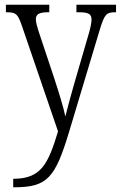

<svg xmlns="http://www.w3.org/2000/svg" viewBox="-20 -556 512 814"><path d="M36 202V238H41C181 238 214 197 272 6L403 -430C423 -496 431 -504 469 -504H472V-536H304V-504H316C357 -504 368 -495 368 -473C368 -458 363 -436 356 -412L294 -199C279 -145 266 -100 257 -62C250 -98 231 -160 209 -227L149 -407C138 -440 132 -461 132 -474C132 -494 143 -504 183 -504H189V-536H5V-504H8C48 -504 55 -497 72 -449L226 1C184 140 154 202 36 202Z"/></svg>

Font: Noto Serif Myanmar Condensed Light
Style: Regular
Weight: 300
Width: 3
Designer: Ben Mitchell and the Monotype Design Team
Foundry: Monotype Imaging Inc.
Version: Version 2.106